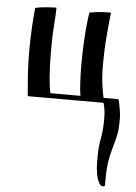

<svg xmlns="http://www.w3.org/2000/svg" viewBox="-58 -486 664 936"><g transform="rotate(5 274.5 -18.0)"><path d="M78 0Q74 -44 70 -100Q66 -156 66 -220Q66 -282 69.5 -341Q73 -400 77 -432Q97 -437 129 -439.5Q161 -442 180 -442Q180 -411 176 -362Q172 -313 172 -257V-216Q172 -158 176 -105Q180 -52 187 -24H334Q330 -43 327.5 -86Q325 -129 325 -174V-184Q325 -233 327.5 -281.5Q330 -330 334 -370Q338 -410 342 -432Q361 -436 385.5 -438.5Q410 -441 432 -441H447Q442 -398 436 -329.5Q430 -261 430 -187V-174Q430 -129 436 -85.5Q442 -42 447 -24H519Q522 -19 525.5 -2.5Q529 14 532 34Q535 54 535 72V83Q535 120 529.5 147.5Q524 175 516.5 200Q509 225 502 256Q495 287 493 316Q491 345 491 371V398Q491 406 481 406Q473 406 468 400Q455 383 449 353.5Q443 324 443 290V262Q443 215 451 174.5Q459 134 459 82V72Q459 52 456.5 34.5Q454 17 449 0Z"/></g></svg>

Font: Ponomar
Style: Regular
Weight: 400
Version: Version 1.301; ttfautohint (v1.8.4.7-5d5b)